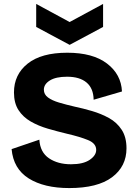

<svg xmlns="http://www.w3.org/2000/svg" viewBox="-20 -942 700 976"><path d="M332 14Q204 14 126 -35Q48 -84 39 -184L180 -232Q184 -168 229 -137.5Q274 -107 341 -107Q403 -107 436 -129.5Q469 -152 469 -180Q469 -213 427.5 -230Q386 -247 321 -262Q271 -274 223 -288Q175 -302 136 -324.5Q97 -347 74 -382.5Q51 -418 51 -472Q51 -563 120.5 -618.5Q190 -674 322 -674Q452 -674 524 -619Q596 -564 600 -477L456 -435Q455 -493 420 -522.5Q385 -552 321 -552Q264 -552 233.5 -533Q203 -514 203 -486Q203 -462 224 -446.5Q245 -431 280.5 -420.5Q316 -410 359 -400Q402 -391 448 -377.5Q494 -364 534 -342Q574 -320 598.5 -282.5Q623 -245 623 -188Q623 -96 549.5 -41Q476 14 332 14ZM164 -922 334 -830 504 -922V-805L334 -714L164 -805Z"/></svg>

Font: Bricolage Grotesque 10pt ExtraBold
Style: Regular
Weight: 800
Designer: Mathieu Triay
Foundry: Atelier Triay
Version: Version 1.000; ttfautohint (v1.8.4.7-5d5b);gftools[0.9.32]